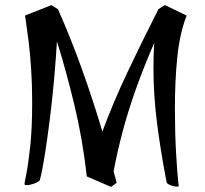

<svg xmlns="http://www.w3.org/2000/svg" viewBox="-20 -697 801 752"><path d="M415 35 320 -6Q304 -149 272 -283Q240 -417 203 -535Q199 -466 192 -387.5Q185 -309 175.5 -233Q166 -157 156 -93.5Q146 -30 136 9Q127 18 111 23Q95 28 87 28Q80 28 78 27Q76 26 76 24Q75 24 82.5 -12.5Q90 -49 98 -120.5Q106 -192 106 -297Q106 -365 102 -426.5Q98 -488 92 -535Q86 -582 82 -609Q78 -636 78 -636L181 -677L207 -661Q258 -546 301 -426Q344 -306 381 -182Q424 -297 478 -411.5Q532 -526 599 -658Q599 -659 599.5 -659.5Q600 -660 600 -661L626 -677L711 -636Q684 -567 674.5 -474Q665 -381 665 -273Q665 -181 669.5 -99.5Q674 -18 680 31Q680 34 672 34Q665 34 652 30Q639 26 633 19Q610 -99 595.5 -211Q581 -323 581 -432Q581 -481 584 -529Q543 -434 513.5 -351.5Q484 -269 462.5 -190Q441 -111 425 -26L437 19Z"/></svg>

Font: Julee
Style: Regular
Weight: 400
Designer: Julian Tunni
Foundry: Julian Tunni
Version: Version 1.002; ttfautohint (v1.8.4.7-5d5b);gftools[0.9.23]